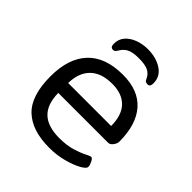

<svg xmlns="http://www.w3.org/2000/svg" viewBox="-195 -848 989 989"><g transform="rotate(45 300.0 -353.5)"><path d="M317 6Q192 6 127 -56Q62 -118 62 -259Q62 -390 127.5 -459.5Q193 -529 321 -529Q434 -529 492.5 -462.5Q551 -396 551 -272Q551 -258 539.5 -242.5Q528 -227 514 -227H151Q152 -145 193.5 -105.5Q235 -66 319 -66Q373 -66 412 -78Q451 -90 474 -102Q497 -114 504 -114Q513 -114 521.5 -96.5Q530 -79 530 -67Q530 -54 499.5 -37Q469 -20 420.5 -7Q372 6 317 6ZM151 -299H464Q464 -377 425.5 -417Q387 -457 315 -457Q235 -457 193.5 -415.5Q152 -374 151 -299ZM319 -713Q379 -713 421 -685.5Q463 -658 463 -608Q463 -583 445 -583Q437 -583 431 -586Q425 -589 421 -599Q411 -623 388.5 -635Q366 -647 319 -647Q273 -647 250.5 -635Q228 -623 215 -599Q209 -589 204.5 -586Q200 -583 193 -583Q174 -583 174 -608Q174 -642 194 -665Q214 -688 247 -700.5Q280 -713 319 -713Z"/></g></svg>

Font: Asap Semi Expanded
Style: Regular
Weight: 400
Width: 6
Designer: Pablo Cosgaya
Foundry: Omnibus-Type
Version: Version 3.001; ttfautohint (v1.8.4.7-5d5b)